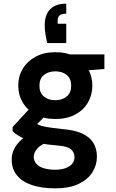

<svg xmlns="http://www.w3.org/2000/svg" viewBox="-20 -800 636 1052"><path d="M282 232Q210 232 156.5 214.5Q103 197 73.5 161.5Q44 126 44 74Q44 39 62 8Q80 -23 114.5 -48.5Q149 -74 201 -92L252 -25Q206 -10 185.5 12.5Q165 35 165 60Q165 83 180.5 99Q196 115 222.5 122.5Q249 130 282 130Q313 130 337 122Q361 114 374.5 98.5Q388 83 388 62Q388 35 369 18Q350 1 293 -3Q242 -7 202.5 -14.5Q163 -22 133.5 -32.5Q104 -43 83 -55.5Q62 -68 49 -81V-104L156 -220L252 -189L127 -64L166 -131Q176 -124 186.5 -118.5Q197 -113 213 -109Q229 -105 255 -101Q281 -97 320 -93Q387 -88 429 -69Q471 -50 491 -18Q511 14 511 59Q511 104 486.5 143.5Q462 183 411.5 207.5Q361 232 282 232ZM283 -148Q220 -148 174.5 -172.5Q129 -197 104.5 -238.5Q80 -280 80 -331Q80 -382 104.5 -423Q129 -464 174.5 -489Q220 -514 283 -514Q347 -514 392.5 -489Q438 -464 462 -423Q486 -382 486 -331Q486 -280 462 -238.5Q438 -197 392.5 -172.5Q347 -148 283 -148ZM283 -251Q322 -251 346 -271.5Q370 -292 370 -331Q370 -369 346 -389Q322 -409 283 -409Q245 -409 220.5 -389Q196 -369 196 -331Q196 -292 220 -271.5Q244 -251 283 -251ZM366 -407 344 -502H552V-422ZM343 -780V-725Q320 -725 308 -716.5Q296 -708 296 -689V-670H343V-564H238Q232 -594 228.5 -616Q225 -638 225 -662Q225 -719 255 -749.5Q285 -780 343 -780Z"/></svg>

Font: DM Sans 16pt
Style: Bold
Weight: 700
Version: Version 4.004;gftools[0.9.30]